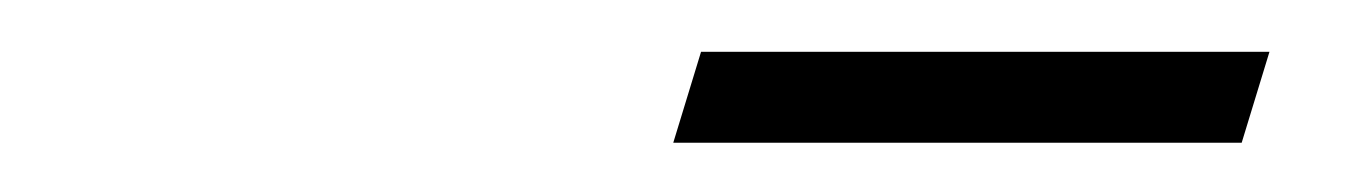

<svg xmlns="http://www.w3.org/2000/svg" viewBox="-20 -626 540 76"><path d="M246.5 -569.5 257.5 -605.5H482.5L471.5 -569.5Z"/></svg>

Font: Newsreader Text Light
Style: Italic
Weight: 300
Italic angle: -17°
Designer: Hugues Gentile
Foundry: Production Type
Version: Version 1.001